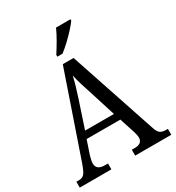

<svg xmlns="http://www.w3.org/2000/svg" viewBox="-216 -1060 1087 1188"><g transform="rotate(-30 327.5 -465.5)"><path d="M1 0V-42H18Q44 -42 57.5 -57Q71 -72 88 -120L292 -714H369L577 -92Q587 -62 601.5 -52Q616 -42 644 -42H655V0H397V-42H418Q473 -42 473 -86Q473 -95 470.5 -106.5Q468 -118 464 -131L429 -239H188L154 -138Q151 -126 148 -112.5Q145 -99 145 -89Q145 -42 205 -42H227V0ZM206 -289H412L355 -470Q340 -514 328.5 -552Q317 -590 310 -623Q303 -590 293 -556Q283 -522 269 -479ZM286 -784Q307 -816 330.5 -856.5Q354 -897 369 -931H472V-921Q460 -904 434.5 -875.5Q409 -847 378.5 -818.5Q348 -790 323 -771H286Z"/></g></svg>

Font: Noto Serif Tamil SemiCondensed
Style: Regular
Weight: 400
Width: 4
Designer: Indian Type Foundry, Tom Grace, and the Monotype Design Team
Foundry: Monotype Imaging Inc.
Version: Version 2.004; ttfautohint (v1.8.4.7-5d5b)